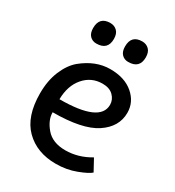

<svg xmlns="http://www.w3.org/2000/svg" viewBox="-182 -859 895 980"><g transform="rotate(30 265.0 -369.0)"><path d="M368 -750Q392 -750 408 -734.5Q424 -719 424 -688Q424 -623 357 -623Q334 -623 319 -638.5Q304 -654 304 -684Q304 -750 368 -750ZM180 -750Q204 -750 220 -734.5Q236 -719 236 -688Q236 -623 169 -623Q146 -623 131 -638.5Q116 -654 116 -684Q116 -750 180 -750ZM450 -114 487 -46Q470 -30 415 -9Q360 12 297 12Q185 12 116.5 -56Q48 -124 48 -260Q48 -335 72 -392.5Q96 -450 134 -482Q212 -546 297.5 -546Q383 -546 433.5 -502.5Q484 -459 484 -396Q484 -313 405 -260.5Q326 -208 152 -208Q152 -162 190.5 -117Q229 -72 304.5 -72Q380 -72 450 -114ZM387 -387Q387 -417 364.5 -439.5Q342 -462 301 -462Q235 -462 192.5 -412.5Q150 -363 149 -283Q387 -283 387 -387Z"/></g></svg>

Font: Convergence
Style: Regular
Weight: 400
Designer: Nicolas Silva and John Vargas
Foundry: Nicolas Silva and Jonh Vargas
Version: Version 1.002